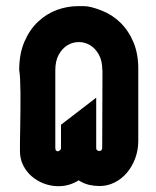

<svg xmlns="http://www.w3.org/2000/svg" viewBox="-20 -624 522 644"><path d="M165.5 -388.7V-127.9Q165.5 -121.1 168.5 -118.7Q170.4 -116.7 173.3 -116.7Q173.8 -116.7 175.8 -116.9Q177.7 -117.2 180.9 -119.9Q184.1 -122.6 184.6 -125.5V-205.6L302.7 -296.4V-125.5Q303.7 -121.1 307.1 -119.1Q309.6 -117.7 312.5 -117.7Q313 -117.7 315.2 -117.7Q317.4 -117.7 320.1 -120.4Q322.8 -123 322.8 -127.4L323.7 -388.7H323.2Q323.2 -419.9 311.5 -440.9Q299.8 -461.9 282.2 -472.4Q264.6 -482.9 244.6 -482.9Q224.1 -482.9 206.5 -472.4Q189 -461.9 177.2 -440.9Q165.5 -419.9 165.5 -388.7ZM46.9 -117.7Q46.9 -130.9 47.1 -153.3Q47.4 -175.8 47.9 -202.6Q48.3 -229.5 48.6 -258.3Q48.8 -287.1 48.6 -313Q48.3 -338.9 47.4 -358.9Q46.4 -378.9 44.4 -388.7Q44.4 -443.4 61.8 -483.9Q79.1 -524.4 107.7 -551.3Q136.2 -578.1 172.4 -591.3Q207 -603.5 243.2 -603.5Q244.6 -603.5 264.2 -603.3Q283.7 -603 319.8 -589.1Q356 -575.2 383.8 -548.1Q411.6 -521 428.2 -481Q443.8 -442.9 443.8 -393.6V-151.9Q443.8 -120.6 433.6 -93Q423.3 -65.4 405.8 -44.7Q388.2 -23.9 364.5 -12Q340.8 0 314 0Q296.9 0 279.3 -3.9Q261.7 -7.8 243.7 -19Q227.5 -8.8 209.5 -3.9Q192.9 0.5 176.8 0.5H173.3Q148.9 0 126.2 -8.8Q103.5 -17.6 85.9 -33Q68.4 -48.3 57.6 -69.8Q46.9 -91.3 46.9 -117.7Z"/></svg>

Font: DimaKhabar
Style: Bold
Weight: 700
Width: 6
Designer: R.Balvardi
Foundry: Dima Software Group
Version: Version 1.00;November 30, 2018;FontCreator 11.5.0.2427 64-bi